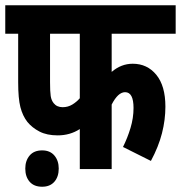

<svg xmlns="http://www.w3.org/2000/svg" viewBox="-20 -642 687 729"><path d="M404 -514V-369Q440 -400 484 -400Q539 -400 573.5 -358Q608 -316 608 -237Q608 -187 595 -136Q582 -85 553 -31L447 -84Q464 -118 475.5 -156Q487 -194 487 -232Q487 -292 455 -292Q428 -292 404 -245V0H283V-152Q246 -128 199 -128Q158 -128 130 -142.5Q102 -157 84 -179Q66 -202 57.5 -235Q49 -268 49 -330V-514H0V-622H647V-514ZM170 -514V-330Q170 -294 172.5 -277.5Q175 -261 184 -250Q196 -235 218 -235Q238 -235 254.5 -245Q271 -255 283 -269V-514ZM76 -2Q76 -32 92.5 -51.5Q109 -71 140 -71Q170 -71 186.5 -51.5Q203 -32 203 -2Q203 29 186.5 48Q170 67 140 67Q109 67 92.5 48Q76 29 76 -2Z"/></svg>

Font: Noto Sans Devanagari UI ExtraCondensed
Style: Bold
Weight: 700
Width: 2
Designer: Jelle Bosma - Monotype Design Team
Foundry: Monotype Imaging Inc.
Version: Version 2.004